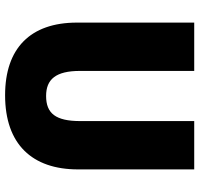

<svg xmlns="http://www.w3.org/2000/svg" viewBox="-34 -812 764 735"><g transform="rotate(90 347.5 -445.0)"><path d="M629 -362V-807H444V-371C444 -277 415 -240 348 -240C284 -240 252 -277 252 -370V-807H67V-358C67 -180 165 -83 345 -83C533 -83 629 -187 629 -362Z"/></g></svg>

Font: Noto Sans Kannada UI SemiCondensed Black
Style: Regular
Weight: 900
Width: 4
Designer: Jelle Bosma - Monotype Design Team
Foundry: Monotype Imaging Inc.
Version: Version 2.005